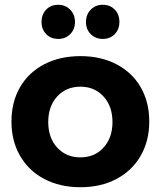

<svg xmlns="http://www.w3.org/2000/svg" viewBox="-20 -778 672 804"><path d="M605 -269Q605 -188 569 -125.5Q533 -63 467.5 -28.5Q402 6 317 6Q231 6 165.5 -28.5Q100 -63 64 -125.5Q28 -188 28 -269Q28 -351 64 -413Q100 -475 165.5 -509Q231 -543 317 -543Q402 -543 467.5 -509Q533 -475 569 -413Q605 -351 605 -269ZM317 -119Q376 -119 413.5 -160Q451 -201 451 -267Q451 -333 413.5 -374Q376 -415 317 -415Q257 -415 219.5 -374Q182 -333 182 -267Q182 -201 219.5 -160Q257 -119 317 -119ZM224 -615Q193 -615 173.5 -635Q154 -655 154 -686Q154 -718 173.5 -738Q193 -758 224 -758Q254 -758 274 -737.5Q294 -717 294 -686Q294 -655 274 -635Q254 -615 224 -615ZM480 -686Q480 -655 460.5 -635Q441 -615 410 -615Q380 -615 360 -635Q340 -655 340 -686Q340 -717 360 -737.5Q380 -758 410 -758Q441 -758 460.5 -738Q480 -718 480 -686Z"/></svg>

Font: Argentum Sans SemiBold
Style: Regular
Weight: 600
Designer: Julieta Ulanovsky (Modified by Cristiano Sobral)
Foundry: Julieta Ulanovsky
Version: Version 5.001;November 22, 2018;FontCreator 11.5.0.2425 64-b